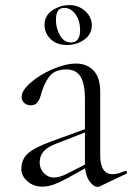

<svg xmlns="http://www.w3.org/2000/svg" viewBox="-20 -727 520 755"><path d="M365 8Q347 8 330.5 -16.5Q314 -41 314 -83V-337Q314 -398 296.5 -426Q279 -454 241 -454Q195 -454 173.5 -425.5Q152 -397 140 -351Q135 -334 126.5 -323.5Q118 -313 101 -313Q85 -313 75 -322.5Q65 -332 65 -346Q65 -371 100.5 -402Q136 -433 187 -455Q238 -477 279 -477Q322 -477 348 -449.5Q374 -422 374 -367V-117Q374 -42 423 -42Q443 -42 472 -55H474Q478 -55 479.5 -50.5Q481 -46 477 -44L372 6Q368 8 365 8ZM64 -62Q64 -100 89 -123Q114 -146 182 -171L325 -223L327 -211L203 -163Q166 -149 151 -131Q136 -113 136 -88Q136 -64 152.5 -46.5Q169 -29 191 -29Q215 -29 244 -44L334 -90L336 -77L248 -28Q213 -9 190 -1Q167 7 147 7Q112 7 88 -14Q64 -35 64 -62ZM155 -629Q155 -665 185.5 -686Q216 -707 253 -707Q289 -707 315 -683.5Q341 -660 341 -627Q341 -592 311 -571Q281 -550 243 -550Q203 -550 179 -573.5Q155 -597 155 -629ZM295 -609Q295 -645 277 -670.5Q259 -696 233 -696Q216 -696 208 -684.5Q200 -673 200 -649Q200 -615 216 -587.5Q232 -560 259 -560Q295 -560 295 -609Z"/></svg>

Font: Cormorant Unicase
Style: Regular
Weight: 400
Designer: Christian Thalmann (Catharsis Fonts)
Foundry: Catharsis Fonts
Version: Version 4.000